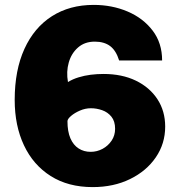

<svg xmlns="http://www.w3.org/2000/svg" viewBox="-20 -753 734 784"><path d="M358.5 11Q258.5 11 187 -34.2Q115.5 -79.5 77.8 -159.8Q40 -240 40 -345Q40 -466.5 79.8 -553.5Q119.5 -640.5 192 -686.8Q264.5 -733 362.5 -733Q437.5 -733 501 -706Q564.5 -679 603.2 -628.2Q642 -577.5 642 -506H466.5Q454 -546.5 429.8 -564.8Q405.5 -583 367 -583Q326 -583 298.8 -559.2Q271.5 -535.5 260.8 -497.8Q250 -460 257.5 -418Q277 -430 300.8 -437.2Q324.5 -444.5 350.5 -447.8Q376.5 -451 402.5 -451Q478 -451 534.5 -423.8Q591 -396.5 622.8 -348Q654.5 -299.5 654.5 -236Q654.5 -166.5 616.2 -110.5Q578 -54.5 511 -21.8Q444 11 358.5 11ZM350 -133Q376 -133 398.8 -145.2Q421.5 -157.5 435.8 -178.8Q450 -200 450 -227Q450 -258 435 -276.5Q420 -295 397.2 -303Q374.5 -311 351 -311Q328.5 -311 306.5 -301.5Q284.5 -292 270 -279.5Q255.5 -267 255.5 -258Q255.5 -216 267.5 -188.2Q279.5 -160.5 301 -146.8Q322.5 -133 350 -133Z"/></svg>

Font: Public Sans Thin Black
Style: Regular
Weight: 900
Version: Version 2.001